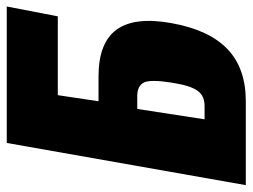

<svg xmlns="http://www.w3.org/2000/svg" viewBox="-148 -641 751 571"><g transform="rotate(-90 227.5 -355.5)"><path d="M-37.6 0H211.9C341.3 0 417 -70.3 444.3 -221.2C470.2 -366.2 419.9 -438 285.6 -438H211.9L230 -559.1H464.4L493.7 -710.9H87.9ZM158.2 -122.6 189 -322.8H227.1C247.1 -322.8 260.7 -316.4 267.6 -303.2C273.9 -290 273.9 -263.2 267.6 -222.7C255.4 -144 237.3 -122.6 196.3 -122.6Z"/></g></svg>

Font: Roboto Flex Super Cond Black
Style: Italic
Weight: 900
Width: 3
Italic angle: -10°
Designer: Berlow after Robertson
Foundry: Google
Version: Version 3.200;Glyphs 3.3 (3311)